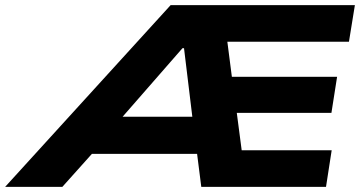

<svg xmlns="http://www.w3.org/2000/svg" viewBox="-98 -725 1409 745"><path d="M-78 0 564 -705H1279L1256 -563H719L778 -611L808 -378L742 -427H1210L1188 -287H750L814 -339L847 -87L780 -142H1189L1167 0H683L658 -197L704 -128H221L316 -192L144 0ZM610 -538 348 -238 324 -272H697L653 -233L616 -538Z"/></svg>

Font: Nunito Sans 7pt Expanded ExtraBold
Style: Italic
Weight: 800
Width: 7
Italic angle: -9°
Designer: Vernon Adams
Foundry: Vernon Adams
Version: Version 3.101;gftools[0.9.27]